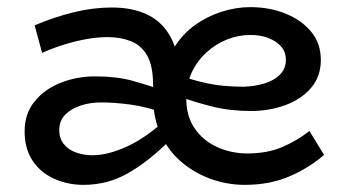

<svg xmlns="http://www.w3.org/2000/svg" viewBox="-20 -504 967 538"><path d="M666 14Q617 14 571 -2.5Q525 -19 488.5 -50Q452 -81 430.5 -127Q409 -173 409 -233V-264Q409 -319 392.5 -348Q376 -377 347 -388.5Q318 -400 282 -400Q253 -400 222.5 -394.5Q192 -389 161 -379.5Q130 -370 98 -356L77 -433Q131 -456 186 -469.5Q241 -483 293 -483Q353 -483 395 -462Q437 -441 459.5 -397.5Q482 -354 482 -288H441Q446 -336 469 -372.5Q492 -409 526 -433.5Q560 -458 600.5 -471Q641 -484 681 -484Q736 -484 781 -465.5Q826 -447 852.5 -414.5Q879 -382 879 -336Q879 -289 851 -257Q823 -225 778.5 -209Q734 -193 684 -193Q625 -193 576.5 -205Q528 -217 481 -234V-293Q516 -281 547.5 -273.5Q579 -266 607 -263.5Q635 -261 662 -261Q695 -262 722 -270.5Q749 -279 765 -295.5Q781 -312 781 -336Q781 -359 767.5 -374Q754 -389 732 -397.5Q710 -406 681 -406Q648 -406 616.5 -393.5Q585 -381 559 -357.5Q533 -334 517.5 -301.5Q502 -269 502 -227Q502 -178 526 -143.5Q550 -109 589.5 -91.5Q629 -74 673 -74Q729 -74 771 -92Q813 -110 847 -137L888 -70Q847 -34 791.5 -10Q736 14 666 14ZM214 14Q170 14 132 -3Q94 -20 71.5 -53.5Q49 -87 49 -136Q49 -186 77.5 -220.5Q106 -255 151 -272.5Q196 -290 247 -290Q306 -290 350 -278Q394 -266 441 -249V-187Q390 -205 345.5 -211Q301 -217 264 -217Q233 -217 206.5 -208.5Q180 -200 163 -183Q146 -166 146 -139Q146 -116 159 -100Q172 -84 193.5 -76.5Q215 -69 239 -69Q283 -69 337 -94Q391 -119 448 -172L452 -107Q394 -50 337.5 -18Q281 14 214 14Z"/></svg>

Font: BioRhyme ExtraBold
Style: Regular
Weight: 400
Version: Version 1.600;gftools[0.9.33]